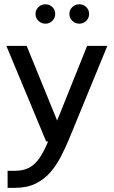

<svg xmlns="http://www.w3.org/2000/svg" viewBox="-20 -678 533 900"><path d="M388.4 -463 247.9 -112.9 105 -463H9.8L196.4 -15H205.7Q185.6 33.1 164.6 63.5Q143.6 93.9 116.4 108.2Q89.1 122.6 49.9 122.6H15.6V202.5H49.9Q106.8 202.5 147.2 182.5Q187.6 162.5 216.3 129.3Q245 96 265.8 55.4Q286.6 14.8 303.8 -26.3L483.2 -463ZM305.3 -612.8Q305.3 -593.7 319 -580.3Q332.7 -567 351.7 -567Q370.8 -567 384.2 -580.3Q397.7 -593.6 397.7 -612.7Q397.7 -631.8 384.2 -644.9Q370.8 -657.9 351.7 -657.9Q332.7 -657.9 319 -644.9Q305.3 -631.9 305.3 -612.8ZM146.5 -612.8Q146.5 -593.7 160.2 -580.3Q173.8 -567 192.9 -567Q212 -567 225.4 -580.3Q238.8 -593.6 238.8 -612.7Q238.8 -631.8 225.4 -644.9Q212 -657.9 192.9 -657.9Q173.8 -657.9 160.2 -644.9Q146.5 -631.9 146.5 -612.8Z"/></svg>

Font: Estedad-VF-FD Black
Style: Regular
Weight: 900
Designer: Amin Abedi
Version: Version 4.000